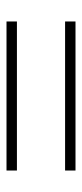

<svg xmlns="http://www.w3.org/2000/svg" viewBox="149 -525 252 590"><g transform="rotate(90 275.0 -230.0)"><path d="M46 -124V-156H504V-124ZM46 -304V-336H504V-304Z"/></g></svg>

Font: Ysabeau Infant ExtraLight
Style: Regular
Weight: 250
Designer: Christian Thalmann (Catharsis Fonts)
Version: Version 2.001;gftools[0.9.30]; featfreeze: ss01,ss02,lnum